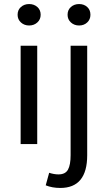

<svg xmlns="http://www.w3.org/2000/svg" viewBox="-20 -712 533 949"><path d="M82 0V-486H164V0ZM67 -639Q67 -663 83.5 -677.5Q100 -692 124 -692Q148 -692 164.5 -677.5Q181 -663 181 -639Q181 -616 164.5 -601Q148 -586 124 -586Q100 -586 83.5 -601Q67 -616 67 -639ZM278 217Q238 217 206 204L223 142Q247 150 269 150Q303 150 316 126.5Q329 103 329 55V-486H411V55Q411 217 278 217ZM314 -639Q314 -663 330.5 -677.5Q347 -692 371 -692Q395 -692 411 -677.5Q427 -663 427 -639Q427 -616 411 -601Q395 -586 371 -586Q347 -586 330.5 -601Q314 -616 314 -639Z"/></svg>

Font: Toshiba Sans
Style: Regular
Weight: 400
Designer: Paul D. Hunt
Foundry: Toshiba Corporation
Version: Version 2.020;PS 2.0;hotconv 1.0.86;makeotf.lib2.5.63406